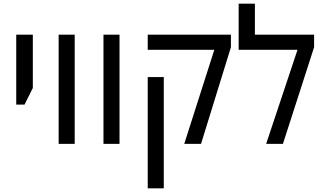

<svg xmlns="http://www.w3.org/2000/svg" viewBox="-20 -780 1753 1041"><path d="M68 -213V-592H158V-303L113 -213Z M298 0V-592H385V0Z M541 0V-592H628V0Z M979 0 1142 -510H781V-592H1232V-524L1070 0ZM781 241V-362H868V241Z M1362 -592H1683V-524L1514 0H1423L1593 -510H1274V-760H1362Z"/></svg>

Font: Noto Sans Hebrew SemiCondensed
Style: Regular
Weight: 400
Width: 4
Designer: Monotype Design Team
Foundry: Monotype Imaging Inc.
Version: Version 2.003